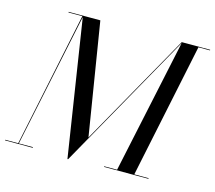

<svg xmlns="http://www.w3.org/2000/svg" viewBox="-132 -882 1146 1024"><g transform="rotate(15 441.0 -370.0)"><path d="M-25 -3.5V0H128V-3.5H50L205 -742.5L322 10H325.5L750.5 -745.5L592.5 -3.5H521.5V0H766.5V-3.5H687.5L842.5 -746.5H906.5V-750H749.5L400.5 -130L300 -750H125V-746.5H201.5L46.5 -3.5Z"/></g></svg>

Font: Bodoni* 48pt
Style: Italic
Weight: 400
Italic angle: -13°
Version: Version 2.3